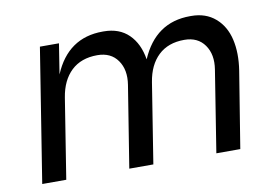

<svg xmlns="http://www.w3.org/2000/svg" viewBox="-64 -653 1095 756"><g transform="rotate(-10 484.0 -275.0)"><path d="M144 0H47.9L132.8 -534.2H209L189.9 -413.1Q247.1 -549.8 386.2 -549.8H390.1Q452.6 -549.8 490.2 -512.9Q527.8 -476.1 538.1 -412.1Q597.2 -549.8 735.8 -549.8H740.2Q798.3 -549.8 836.4 -516.8Q874.5 -483.9 887.2 -429Q899.9 -374 889.2 -305.2L839.8 0H744.1L795.9 -326.2Q805.2 -384.8 778.1 -423.3Q751 -461.9 696.8 -461.9Q632.3 -461.9 593 -424.6Q553.7 -387.2 543 -319.8L492.2 0H396L448.2 -326.2Q457.5 -384.8 430.4 -423.3Q403.3 -461.9 349.1 -461.9Q284.2 -461.9 244.9 -424.6Q205.6 -387.2 194.8 -319.8Z"/></g></svg>

Font: Sora Italic
Style: Regular
Weight: 400
Designer: Jonathan Barnbrook, Julián Moncada
Foundry: Barnbrook Fonts
Version: Version 2.000